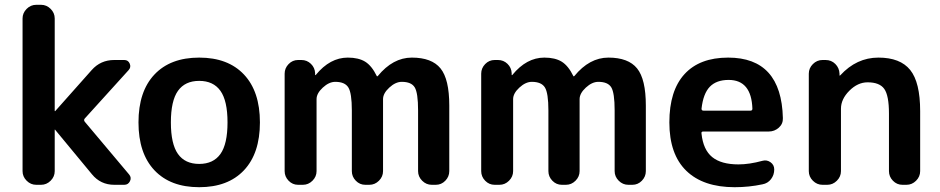

<svg xmlns="http://www.w3.org/2000/svg" viewBox="-20 -770 3918 800"><path d="M131 0Q108 0 91 -17Q74 -34 74 -57V-693Q74 -716 91 -733Q108 -750 131 -750H151Q174 -750 191 -733Q208 -716 208 -693V-308Q208 -307 209 -307H210L362 -478Q399 -520 456 -520H498Q514 -520 520.5 -505Q527 -490 516 -478L333 -276Q328 -270 333 -263L518 -43Q529 -30 521.5 -15Q514 0 498 0H456Q399 0 363 -44L210 -229Q210 -230 209 -230Q208 -230 208 -229V-57Q208 -34 191 -17Q174 0 151 0Z M898.5 -391.5Q869 -433 810 -433Q751 -433 721.5 -391.5Q692 -350 692 -260Q692 -170 721.5 -128.5Q751 -87 810 -87Q869 -87 898.5 -128.5Q928 -170 928 -260Q928 -350 898.5 -391.5ZM996.5 -60.5Q930 10 810 10Q690 10 623.5 -60.5Q557 -131 557 -260Q557 -389 623.5 -459.5Q690 -530 810 -530Q930 -530 996.5 -459.5Q1063 -389 1063 -260Q1063 -131 996.5 -60.5Z M1222 0Q1199 0 1182.5 -17Q1166 -34 1166 -57V-463Q1166 -486 1182.5 -503Q1199 -520 1222 -520H1236Q1259 -520 1275.5 -504Q1292 -488 1293 -465V-458Q1293 -457 1294 -457Q1296 -457 1296 -458Q1355 -530 1429 -530Q1474 -530 1501.5 -513Q1529 -496 1550 -453Q1550 -452 1552 -452Q1553 -452 1554 -453Q1617 -530 1696 -530Q1779 -530 1815.5 -485Q1852 -440 1852 -330V-57Q1852 -34 1835.5 -17Q1819 0 1796 0H1779Q1756 0 1739 -17Q1722 -34 1722 -57V-310Q1722 -383 1708 -406Q1694 -429 1654 -429Q1628 -429 1602 -405Q1576 -381 1576 -357V-57Q1576 -34 1559 -17Q1542 0 1519 0H1502Q1479 0 1462.5 -17Q1446 -34 1446 -57V-310Q1446 -382 1431.5 -405.5Q1417 -429 1377 -429Q1351 -429 1325 -405Q1299 -381 1299 -357V-57Q1299 -34 1282 -17Q1265 0 1242 0Z M2041 0Q2018 0 2001.5 -17Q1985 -34 1985 -57V-463Q1985 -486 2001.5 -503Q2018 -520 2041 -520H2055Q2078 -520 2094.5 -504Q2111 -488 2112 -465V-458Q2112 -457 2113 -457Q2115 -457 2115 -458Q2174 -530 2248 -530Q2293 -530 2320.5 -513Q2348 -496 2369 -453Q2369 -452 2371 -452Q2372 -452 2373 -453Q2436 -530 2515 -530Q2598 -530 2634.5 -485Q2671 -440 2671 -330V-57Q2671 -34 2654.5 -17Q2638 0 2615 0H2598Q2575 0 2558 -17Q2541 -34 2541 -57V-310Q2541 -383 2527 -406Q2513 -429 2473 -429Q2447 -429 2421 -405Q2395 -381 2395 -357V-57Q2395 -34 2378 -17Q2361 0 2338 0H2321Q2298 0 2281.5 -17Q2265 -34 2265 -57V-310Q2265 -382 2250.5 -405.5Q2236 -429 2196 -429Q2170 -429 2144 -405Q2118 -381 2118 -357V-57Q2118 -34 2101 -17Q2084 0 2061 0Z M3016 -437Q2965 -437 2937.5 -408.5Q2910 -380 2903 -317Q2903 -309 2911 -309H3107Q3115 -309 3115 -317Q3111 -437 3016 -437ZM3041 10Q2910 10 2839.5 -58.5Q2769 -127 2769 -260Q2769 -392 2832 -461Q2895 -530 3014 -530Q3236 -530 3242 -278Q3243 -254 3225 -238Q3207 -222 3183 -222H2910Q2901 -222 2903 -213Q2910 -146 2947.5 -115.5Q2985 -85 3057 -85Q3102 -85 3157 -100Q3175 -105 3190.5 -94Q3206 -83 3206 -64Q3206 -41 3192.5 -23.5Q3179 -6 3157 -2Q3101 10 3041 10Z M3407 0Q3384 0 3367 -17Q3350 -34 3350 -57V-463Q3350 -486 3367 -503Q3384 -520 3407 -520H3420Q3444 -520 3460.5 -503.5Q3477 -487 3478 -463V-456Q3478 -455 3479 -455Q3480 -455 3481 -456Q3549 -530 3640 -530Q3731 -530 3772.5 -478.5Q3814 -427 3814 -307V-57Q3814 -34 3797 -17Q3780 0 3757 0H3740Q3717 0 3700.5 -17Q3684 -34 3684 -57V-297Q3684 -372 3664.5 -399.5Q3645 -427 3595 -427Q3554 -427 3519 -392Q3484 -357 3484 -317V-57Q3484 -34 3467 -17Q3450 0 3427 0Z"/></svg>

Font: Rounded Mplus 1c Bold
Style: Bold
Weight: 700
Version: Version 1.059.20150529